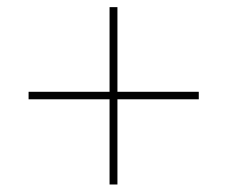

<svg xmlns="http://www.w3.org/2000/svg" viewBox="-20 -596 620 524"><path d="M522.5 -325H300.5V-92.5H279V-325H58V-345.5H279V-576.5H300.5V-345.5H522.5Z"/></svg>

Font: Lato ExtraLight
Style: Regular
Weight: 275
Designer: Lukasz Dziedzic with Adam Twardoch and Botio Nikoltchev
Foundry: tyPoland Lukasz Dziedzic
Version: Version 2.015; 2015-08-06; http://www.latofonts.com/